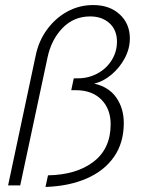

<svg xmlns="http://www.w3.org/2000/svg" viewBox="-20 -734 567 760"><path d="M170 -40Q283 -42 350.5 -94Q418 -146 418 -242Q418 -303 381 -340Q344 -377 280 -377H262L272 -424H289Q330 -424 365.5 -443Q401 -462 422 -495.5Q443 -529 443 -569Q443 -615 413.5 -642Q384 -669 337 -669Q272 -669 227.5 -623Q183 -577 168 -506L60 0H12L121 -513Q133 -572 166.5 -617.5Q200 -663 247 -688.5Q294 -714 349 -714Q414 -714 454 -677Q494 -640 494 -582Q494 -541 473.5 -503Q453 -465 420.5 -438Q388 -411 353 -403Q411 -390 440.5 -347.5Q470 -305 470 -247Q470 -169 431.5 -113.5Q393 -58 323 -27.5Q253 3 160 6Z"/></svg>

Font: Raleway Light
Style: Italic
Weight: 300
Italic angle: -12°
Designer: Matt McInerney, Pablo Impallari, Rodrigo Fuenzalida
Foundry: Matt McInerney, Pablo Impallari, Rodrigo Fuenzalida
Version: Version 4.026